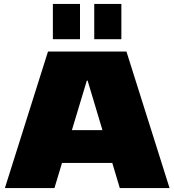

<svg xmlns="http://www.w3.org/2000/svg" viewBox="-20 -964 894 984"><path d="M226 -700H628L849 0H594L429 -551H425L259 0H5ZM250 -297H604V-129H250ZM390 -944V-763H251V-944ZM602 -944V-763H463V-944Z"/></svg>

Font: Pathway Extreme 8pt Thin 12pt Black
Style: Regular
Weight: 900
Version: Version 1.001;gftools[0.9.26]